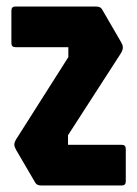

<svg xmlns="http://www.w3.org/2000/svg" viewBox="-20 -570 422 590"><path d="M108.5 0Q100.5 0 95.8 -2Q91 -4 88.5 -8.5L30 -108.5Q24 -119.5 24 -125Q24 -133 30 -142.5L190 -394.5V-425H27.5Q15 -425 15 -437.5V-537.5Q15 -550 27.5 -550H273.5Q281.5 -550 286.2 -548Q291 -546 293.5 -541.5L351.5 -441.5Q354 -437.5 355.8 -433Q357.5 -428.5 357.5 -424Q357.5 -415.5 350 -404L189 -154.5V-125H354Q366.5 -125 366.5 -112.5V-12.5Q366.5 0 354 0Z"/></svg>

Font: Jaro
Style: Regular
Weight: 400
Designer: Agyei Archer, Celine Hurka, Mirko Velimirović
Version: Version 1.000